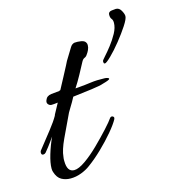

<svg xmlns="http://www.w3.org/2000/svg" viewBox="-86 -594 595 674"><g transform="rotate(-15 211.0 -257.0)"><path d="M89 10Q71 10 56.5 2Q42 -6 35 -28Q34 -31 33.5 -34Q33 -37 33 -41Q33 -61 42 -91Q51 -121 64 -149Q58 -141 50 -129.5Q42 -118 27 -100Q23 -96 18 -96Q11 -96 11 -104Q11 -110 15 -114Q41 -147 61.5 -173Q82 -199 92 -217Q92 -219 98 -229.5Q104 -240 114 -259Q106 -258 100.5 -257.5Q95 -257 91 -257Q84 -257 79 -263Q74 -269 78 -278Q83 -292 100 -294Q117 -296 130 -297Q131 -299 134 -299Q146 -321 157 -342Q168 -363 175.5 -377Q183 -391 183 -392Q203 -424 209 -434.5Q215 -445 225 -447Q236 -448 248.5 -446Q261 -444 265 -437Q268 -433 268 -427Q268 -418 264 -409.5Q260 -401 256 -396Q252 -389 245.5 -386.5Q239 -384 234 -374Q224 -355 212 -333Q200 -311 187 -291L199 -292Q223 -294 244.5 -297Q266 -300 294 -299Q299 -299 304.5 -297.5Q310 -296 310 -293Q310 -289 284 -282Q274 -278 240.5 -273.5Q207 -269 172 -265Q162 -246 154 -233.5Q146 -221 143 -215Q121 -169 103.5 -131.5Q86 -94 84 -70Q83 -66 83 -62.5Q83 -59 83 -55Q83 -15 109 -15Q125 -15 150 -32.5Q175 -50 201 -75.5Q227 -101 248.5 -124.5Q270 -148 278 -160Q281 -163 284 -163Q288 -163 290.5 -160Q293 -157 291 -152Q282 -135 260.5 -109.5Q239 -84 212.5 -58.5Q186 -33 161 -15Q148 -5 128.5 2.5Q109 10 89 10ZM310 -349Q306 -349 305.5 -352.5Q305 -356 305 -358Q305 -361 316 -373Q327 -385 341 -403Q355 -421 366 -441Q377 -461 377 -479Q377 -489 372.5 -494Q368 -499 368 -510Q368 -521 381 -522.5Q394 -524 396 -524Q408 -524 415 -511.5Q422 -499 422 -491Q422 -481 407 -458Q392 -435 371.5 -409.5Q351 -384 333 -366.5Q315 -349 310 -349Z"/></g></svg>

Font: Allura
Style: Regular
Weight: 400
Designer: Robert E. Leuschke
Foundry: Robert E. Leuschke
Version: Version 1.110